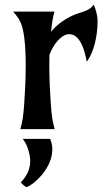

<svg xmlns="http://www.w3.org/2000/svg" viewBox="-20 -542 451 806"><path d="M208.5 -493.2H35.2C63.5 -460.9 74.7 -441.4 82 -382.3C86.4 -347.7 87.9 -306.6 87.9 -265.1C87.9 -210 85 -154.3 82 -111.3C78.1 -52.7 74.2 -31.7 65.4 0H209.5C200.7 -31.7 196.8 -52.7 192.9 -111.3C189.9 -154.3 187 -210 187 -265.1C187 -280.8 187 -296.4 187.5 -311.5C203.6 -355.5 235.4 -393.6 263.7 -397.9C297.9 -402.8 327.6 -373.5 344.2 -283.2C373.5 -320.3 389.6 -390.6 389.6 -451.2C389.6 -480 381.8 -502.4 373.5 -522.5C356 -497.6 328.6 -493.2 302.2 -483.9C261.2 -469.2 220.2 -440.9 194.3 -408.7C198.7 -448.2 201.2 -466.3 208.5 -493.2ZM197.8 106.4C202.1 77.1 198.2 58.6 190.4 41H74.7C89.8 54.7 106.9 101.1 106.9 133.3C106.9 161.6 97.2 192.4 67.4 223.6C76.2 234.4 84 240.2 91.3 243.7C126.5 231.4 189 168 197.8 106.4Z"/></svg>

Font: Amarante
Style: Regular
Weight: 400
Designer: Karolina Lach
Foundry: Sorkin Type Co.
Version: Version 1.001